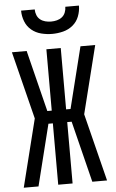

<svg xmlns="http://www.w3.org/2000/svg" viewBox="-62 -997 625 1038"><g transform="rotate(-5 250.0 -477.5)"><path d="M476 0H396L313 -333H289V0H211V-333H187L104 0H24L116 -368L24 -735H104L187 -402H211V-735H289V-402H313L396 -735H476L384 -367ZM250 -815Q220 -815 190.5 -822.5Q161 -830 138 -849Q115 -868 104 -896.5Q93 -925 93 -955H167Q167 -939 173 -924Q179 -909 191 -899.5Q203 -890 218.5 -886Q234 -882 250 -882Q266 -882 281.5 -886Q297 -890 309 -899.5Q321 -909 327 -924Q333 -939 333 -955H407Q407 -925 396 -896.5Q385 -868 362 -849Q339 -830 309.5 -822.5Q280 -815 250 -815Z"/></g></svg>

Font: Iosevka SS04
Style: Regular
Weight: 400
Monospace: yes
Designer: Belleve Invis
Foundry: Belleve Invis
Version: Version 19.0.0; ttfautohint (v1.8.4)